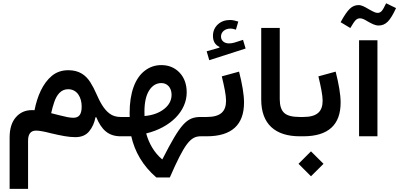

<svg xmlns="http://www.w3.org/2000/svg" viewBox="-20 -844 2473 1189"><path d="M403.3 -409.2C363.3 -409.2 329.1 -397.5 301.3 -374.5C244.6 -327.6 210.9 -248 193.8 -161.6C188.5 -162.1 183.6 -162.1 178.2 -162.1C137.2 -162.1 104 -147.5 78.1 -117.7C52.2 -87.9 39.6 -45.9 39.6 7.3V325.7H153.8V27.3C153.8 -14.2 170.4 -35.2 203.1 -35.2C222.2 -35.2 253.4 -29.8 295.9 -18.6C356.9 -4.4 403.3 5.4 446.3 5.4C483.9 5.4 512.7 -6.8 532.2 -30.8C551.8 -54.7 564.9 -83.5 571.3 -117.7L576.2 -118.2C608.9 -40 651.4 0 727.5 0H728V-119.6H727.5C700.2 -119.6 677.2 -126.5 658.7 -140.6C621.1 -168.5 597.7 -215.8 576.7 -263.2C565.4 -289.1 553.2 -313 539.1 -335C510.7 -379.4 469.7 -409.2 403.3 -409.2ZM401.4 -291.5C460.9 -291.5 485.8 -236.8 485.8 -184.6C485.8 -135.7 469.7 -114.7 434.1 -114.7C411.1 -114.7 385.7 -120.6 349.1 -129.9C332 -133.8 312.5 -139.2 296.9 -143.1C301.8 -166 308.1 -189 315.9 -211.9C331.5 -257.3 357.9 -291.5 401.4 -291.5Z M979 -440.9C941.4 -440.9 907.7 -429.7 877.4 -406.7C816.4 -360.8 782.7 -269 782.7 -144.5C782.7 -136.2 782.7 -127.9 783.2 -119.6H728C715.8 -119.6 710 -99.6 710 -60.1C710 -17.6 715.8 0 728 0H793C814 94.2 863.8 182.6 948.2 254.9H1031.7C1123 46.4 1158.7 0 1223.1 0H1238.8V-119.6H1223.1C1135.7 -119.6 1098.1 -77.6 985.8 142.1H983.4C934.1 100.6 902.3 43.5 885.3 -17.6C1037.1 -54.7 1136.2 -156.2 1136.2 -271.5C1136.2 -321.8 1121.6 -362.8 1092.3 -394C1062.5 -425.3 1024.9 -440.9 979 -440.9ZM875 -125.5C874.5 -134.8 874.5 -144 874.5 -152.8C874.5 -210 884.3 -253.4 903.8 -284.2C923.3 -314.5 948.7 -329.6 979.5 -329.6C1016.1 -329.6 1042.5 -300.8 1042.5 -257.3C1042.5 -222.7 1026.9 -192.9 996.1 -168.9C965.3 -144.5 924.8 -129.9 875 -125.5Z M1455.6 -710.4C1437.5 -716.3 1420.4 -720.2 1404.3 -720.2C1373.5 -720.2 1348.6 -710.9 1328.6 -692.4C1308.6 -673.3 1298.8 -649.9 1298.8 -622.1C1298.8 -588.9 1312 -565.9 1338.9 -553.7V-548.8L1259.8 -526.4L1275.9 -471.2L1501 -543.5L1484.9 -597.2L1433.1 -580.6C1421.4 -577.1 1409.7 -575.2 1398.4 -575.2C1369.1 -575.2 1348.6 -591.8 1348.6 -617.7C1348.6 -646.5 1373.5 -667 1407.2 -667C1418.5 -667 1429.7 -664.1 1440.9 -660.2ZM1353.5 -371.1C1369.1 -307.1 1379.9 -253.9 1379.9 -220.7C1379.9 -152.8 1345.2 -119.6 1259.8 -119.6H1238.8C1226.6 -119.6 1220.7 -99.6 1220.7 -60.1C1220.7 -20 1226.6 0 1238.8 0H1259.8C1416.5 0 1491.2 -72.3 1491.2 -209C1491.2 -259.3 1479.5 -325.7 1460.4 -400.4Z M1597.7 -227.1C1597.7 -76.2 1684.1 0 1836.4 0H1836.9V-119.6H1836.4C1790 -119.6 1757.8 -127.9 1739.7 -145C1721.7 -161.6 1712.4 -189.9 1712.4 -229.5V-670.9H1597.7Z M1951.7 -371.1C1967.3 -307.1 1978 -253.9 1978 -220.7C1978 -152.8 1943.4 -119.6 1857.9 -119.6H1836.9C1824.7 -119.6 1818.8 -99.6 1818.8 -60.1C1818.8 -20 1824.7 0 1836.9 0H1857.9C2014.6 0 2089.4 -72.3 2089.4 -209C2089.4 -259.3 2077.6 -325.7 2058.6 -400.4ZM1905.8 247.6 1983.4 170.4 1905.8 93.3 1828.6 170.4Z M2371.1 -823.7C2359.9 -799.8 2351.1 -784.2 2344.2 -776.4C2336.9 -768.1 2328.6 -764.2 2318.8 -764.2C2305.7 -764.2 2293.5 -770.5 2266.1 -785.6C2238.8 -801.8 2220.2 -812.5 2200.2 -812.5C2180.2 -812.5 2162.1 -805.2 2146.5 -790C2130.4 -774.9 2111.3 -747.1 2089.4 -706.5L2149.4 -670.4C2163.6 -694.8 2174.3 -710.9 2182.1 -718.8C2189.9 -726.6 2198.7 -730.5 2209 -730.5C2222.2 -730.5 2233.9 -725.6 2256.8 -711.4C2282.2 -697.3 2302.7 -686 2324.7 -686C2346.7 -686 2365.2 -693.8 2381.3 -710C2397 -725.6 2414.1 -753.4 2432.6 -793.9ZM2203.6 -594.7V0H2317.4V-594.7Z"/></svg>

Font: Estedad SemiBold
Style: Regular
Weight: 600
Designer: Amin Abedi
Version: Version 7.3